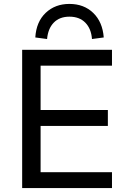

<svg xmlns="http://www.w3.org/2000/svg" viewBox="-20 -959 653 979"><path d="M93 0V-705H551V-624H187V-398H530V-317H187V-81H551V0ZM220 -760 160 -768Q165 -848 213 -893.5Q261 -939 334 -939Q408 -939 455.5 -893Q503 -847 509 -768L449 -760Q445 -813 415 -843.5Q385 -874 334 -874Q284 -874 254.5 -844Q225 -814 220 -760Z"/></svg>

Font: Nunito Sans 10pt Medium
Style: Regular
Weight: 500
Designer: Vernon Adams
Foundry: Vernon Adams
Version: Version 3.101;gftools[0.9.27]